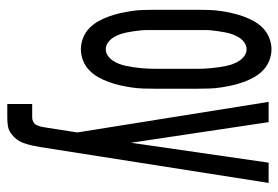

<svg xmlns="http://www.w3.org/2000/svg" viewBox="-142 -426 783 540"><g transform="rotate(90 250.0 -156.5)"><path d="M119 8Q103 8 87.5 2Q72 -4 60 -15.5Q48 -27 40 -41.5Q32 -56 26.5 -71.5Q21 -87 17.5 -102.5Q14 -118 11.5 -134.5Q9 -151 8.5 -167.5Q8 -184 8 -200V-320Q8 -336 8.5 -352.5Q9 -369 11.5 -385.5Q14 -402 17.5 -417.5Q21 -433 26.5 -448.5Q32 -464 40 -478.5Q48 -493 60 -504.5Q72 -516 87.5 -522Q103 -528 119 -528Q135 -528 150.5 -522Q166 -516 178 -504.5Q190 -493 198 -478.5Q206 -464 211.5 -448.5Q217 -433 220.5 -417.5Q224 -402 226.5 -385.5Q229 -369 229.5 -352.5Q230 -336 230 -320V-200Q230 -184 229.5 -167.5Q229 -151 226.5 -134.5Q224 -118 220.5 -102.5Q217 -87 211.5 -71.5Q206 -56 198 -41.5Q190 -27 178 -15.5Q166 -4 150.5 2Q135 8 119 8ZM273 215V145H311Q317 145 323 142Q329 139 332 133Q335 127 336.5 121Q338 115 339 108L353 18L267 -520H324L382 -133L438 -520H495L394 123Q392 135 389.5 146Q387 157 383 168.5Q379 180 372 189Q365 198 355 205Q345 212 333.5 213.5Q322 215 311 215ZM119 -62Q129 -62 137.5 -68Q146 -74 151.5 -82.5Q157 -91 160.5 -100.5Q164 -110 166 -120Q168 -130 169.5 -140Q171 -150 172 -160Q173 -170 173.5 -180Q174 -190 174 -200V-320Q174 -330 173.5 -340Q173 -350 172 -360Q171 -370 169.5 -380Q168 -390 166 -400Q164 -410 160.5 -419.5Q157 -429 151.5 -437.5Q146 -446 137.5 -452Q129 -458 119 -458Q109 -458 100.5 -452Q92 -446 86.5 -437.5Q81 -429 77.5 -419.5Q74 -410 72 -400Q70 -390 68.5 -380Q67 -370 66 -360Q65 -350 65 -340Q65 -330 65 -320V-200Q65 -190 65 -180Q65 -170 66 -160Q67 -150 68.5 -140Q70 -130 72 -120Q74 -110 77.5 -100.5Q81 -91 86.5 -82.5Q92 -74 100.5 -68Q109 -62 119 -62Z"/></g></svg>

Font: Iosevka Algr
Style: Regular
Weight: 400
Monospace: yes
Designer: Belleve Invis
Foundry: Belleve Invis
Version: Version 26.0.2; ttfautohint (v1.8.3)